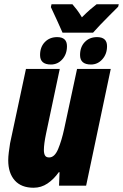

<svg xmlns="http://www.w3.org/2000/svg" viewBox="-20 -880 583 910"><path d="M139.2 9.8Q80.6 9.8 49.8 -25.1Q19 -60.1 19 -120.1Q19 -137.2 21.7 -158.2Q24.4 -179.2 27.8 -201.2L103 -553.2H263.2L198.2 -246.1Q188 -197.3 188 -168.9Q188 -152.3 193.4 -143.1Q198.7 -133.8 212.9 -133.8Q238.8 -133.8 255.4 -173.3Q272 -212.9 284.2 -269L345.2 -553.2H504.9L388.2 0H259.8L262.2 -64H258.8Q234.9 -30.3 205.1 -10.3Q175.3 9.8 139.2 9.8ZM276.4 -725.1Q265.6 -749.5 251.2 -781.5Q236.8 -813.5 221.2 -846.2L224.1 -859.9H323.2Q333.5 -848.1 344.5 -833.7Q355.5 -819.3 368.2 -797.9Q391.1 -820.8 407.7 -835.2Q424.3 -849.6 438 -859.9H543L540 -848.1Q523.4 -831.5 499.8 -807.9Q476.1 -784.2 454.3 -761.5Q432.6 -738.8 420.9 -725.1ZM221.2 -574.2Q169.9 -574.2 169.9 -619.1Q169.9 -657.2 192.6 -680.7Q215.3 -704.1 251 -704.1Q297.4 -704.1 297.4 -661.1Q297.4 -623.5 275.4 -598.9Q253.4 -574.2 221.2 -574.2ZM411.1 -574.2Q359.4 -574.2 359.4 -619.1Q359.4 -657.2 381.8 -680.7Q404.3 -704.1 439.9 -704.1Q487.3 -704.1 487.3 -661.1Q487.3 -624 465.1 -599.1Q442.9 -574.2 411.1 -574.2Z"/></svg>

Font: Open Sans Condensed ExtraBold
Style: Italic
Weight: 800
Width: 3
Italic angle: -12°
Designer: Monotype Design Team
Foundry: Monotype Imaging Inc.
Version: Version 3.003; ttfautohint (v1.8.4)